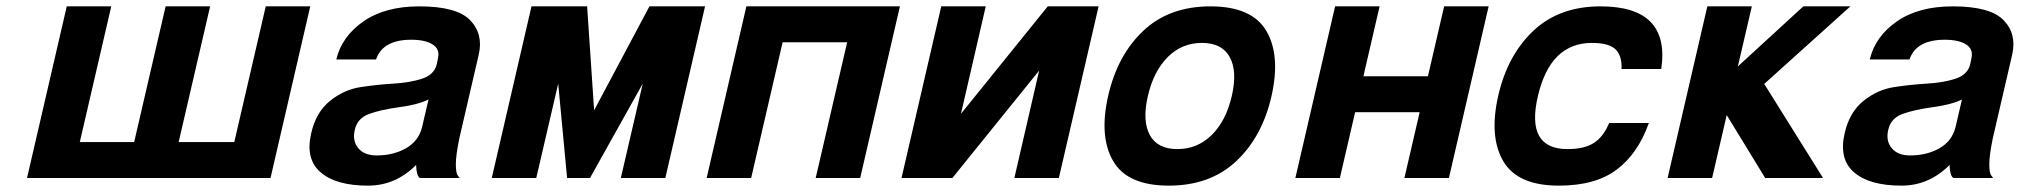

<svg xmlns="http://www.w3.org/2000/svg" viewBox="-20 -560 6354 604"><path d="M831 0H65L190 -540H330L231 -113H402L501 -540H641L542 -113H717L816 -540H956Z M1358 -378Q1364 -406 1340.5 -420.5Q1317 -435 1274 -435Q1184 -435 1163 -373H1038Q1055 -445 1123 -492.5Q1191 -540 1299 -540Q1417 -540 1459 -496.5Q1501 -453 1486 -388L1425 -125Q1414 -71 1414 -43.5Q1414 -16 1420 -8L1426 0H1301Q1290 -7 1289 -41Q1224 24 1138 24Q1037 24 988.5 -18Q940 -60 959 -141Q974 -207 1018 -242.5Q1062 -278 1114.5 -286Q1167 -294 1218.5 -297Q1270 -300 1308 -312.5Q1346 -325 1354 -358ZM1308 -161 1328 -247Q1296 -231 1237 -223Q1178 -215 1141 -201.5Q1104 -188 1096 -151Q1088 -117 1107 -94Q1126 -71 1165 -71Q1217 -71 1257 -93.5Q1297 -116 1308 -161Z M1836 0H1764L1736 -297L1667 0H1527L1652 -540H1827L1849 -213L2023 -540H2198L2073 0H1933L2002 -297Z M2328 -540H2811L2686 0H2546L2645 -427H2442L2343 0H2203Z M2941 -540H3081L3003 -202L3276 -540H3436L3311 0H3171L3249 -338L2976 0H2816Z M3653.5 -380.5Q3609 -336 3591 -258Q3573 -180 3597 -135.5Q3621 -91 3684 -91Q3747 -91 3792 -135.5Q3837 -180 3855 -258Q3873 -336 3848.5 -380.5Q3824 -425 3761 -425Q3698 -425 3653.5 -380.5ZM3482 -53Q3437 -130 3466 -258Q3495 -386 3576.5 -463Q3658 -540 3788 -540Q3918 -540 3963.5 -463Q4009 -386 3980 -258Q3951 -130 3869 -53Q3787 24 3657 24Q3527 24 3482 -53Z M4180 -540H4320L4269 -320H4472L4523 -540H4663L4538 0H4398L4446 -207H4243L4195 0H4055Z M4988 -425Q4857 -425 4818 -258Q4779 -91 4911 -91Q4965 -91 4995 -111Q5025 -131 5042 -173H5167Q5133 -77 5066 -26.5Q4999 24 4884 24Q4754 24 4709 -53Q4664 -130 4693 -258Q4722 -386 4803.5 -463Q4885 -540 5015 -540Q5235 -540 5206 -343H5081Q5083 -385 5062 -405Q5041 -425 4988 -425Z M5447 -351 5653 -540H5801L5530 -296L5715 0H5533L5412 -198L5366 0H5226L5351 -540H5491Z M6182 -378Q6188 -406 6164.5 -420.5Q6141 -435 6098 -435Q6008 -435 5987 -373H5862Q5879 -445 5947 -492.5Q6015 -540 6123 -540Q6241 -540 6283 -496.5Q6325 -453 6310 -388L6249 -125Q6238 -71 6238 -43.5Q6238 -16 6244 -8L6250 0H6125Q6114 -7 6113 -41Q6048 24 5962 24Q5861 24 5812.5 -18Q5764 -60 5783 -141Q5798 -207 5842 -242.5Q5886 -278 5938.5 -286Q5991 -294 6042.5 -297Q6094 -300 6132 -312.5Q6170 -325 6178 -358ZM6132 -161 6152 -247Q6120 -231 6061 -223Q6002 -215 5965 -201.5Q5928 -188 5920 -151Q5912 -117 5931 -94Q5950 -71 5989 -71Q6041 -71 6081 -93.5Q6121 -116 6132 -161Z"/></svg>

Font: Miedinger
Style: Bold-Italic
Weight: 700
Italic angle: -13°
Version: Version 001.000